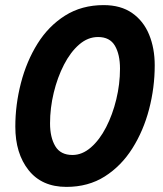

<svg xmlns="http://www.w3.org/2000/svg" viewBox="-20 -721 640 752"><path d="M40 -225Q40 -311 62 -396Q84 -481 127 -550Q170 -619 235 -660Q300 -701 386 -701Q453 -701 497.5 -670Q542 -639 564 -585.5Q586 -532 586 -465Q586 -378 564 -293.5Q542 -209 498.5 -140Q455 -71 390.5 -30Q326 11 240 11Q144 11 92 -54.5Q40 -120 40 -225ZM176 -238Q176 -183 196.5 -148.5Q217 -114 264 -114Q302 -114 336 -143.5Q370 -173 395.5 -222.5Q421 -272 435.5 -332Q450 -392 450 -452Q450 -508 430 -542Q410 -576 364 -576Q324 -576 290 -546.5Q256 -517 230.5 -467.5Q205 -418 190.5 -358Q176 -298 176 -238Z"/></svg>

Font: Radio Canada SemiBold
Style: Italic
Weight: 600
Italic angle: -12°
Designer: Charles Daoud, Etienne Aubert Bonn, Alexandre Saumier Demers, Jacques Le Bailly
Foundry: Radio-Canada
Version: Version 2.104; ttfautohint (v1.8.4.7-5d5b);gftools[0.9.28.de